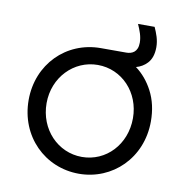

<svg xmlns="http://www.w3.org/2000/svg" viewBox="-78 -756 812 843"><g transform="rotate(10 327.5 -334.5)"><path d="M328 12C477 12 600 -105 600 -269C600 -319 590 -364 569 -404C550 -440 525 -470 494 -493C513 -498 530 -508 543 -522C559 -539 567 -563 567 -594C567 -627 556 -654 544 -681H470C482 -654 492 -629 492 -601C492 -559 466 -548 441 -548H328C173 -548 55 -428 55 -269C55 -107 176 12 328 12ZM328 -63C221 -63 135 -152 135 -269C135 -384 221 -473 328 -473C436 -473 520 -384 520 -269C520 -152 436 -63 328 -63Z"/></g></svg>

Font: Plus Jakarta Sans
Style: Regular
Weight: 400
Designer: Gumpita Rahayu
Foundry: Tokotype
Version: Version 2.071;gftools[0.9.30]